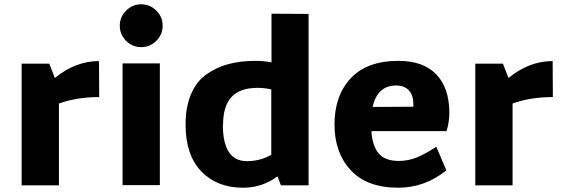

<svg xmlns="http://www.w3.org/2000/svg" viewBox="-20 -864 2629 896"><path d="M442 -579 443 -411Q339 -411 255 -381V1H81V-567H210L236 -500Q332 -579 442 -579Z M709.5 -673.5Q680 -644 639 -644Q598 -644 568.5 -673.5Q539 -703 539 -744Q539 -785 568.5 -814.5Q598 -844 639 -844Q680 -844 709.5 -814.5Q739 -785 739 -744Q739 -703 709.5 -673.5ZM552 0V-568H726V0Z M1247 -800 1420 -799V1H1291L1275 -41Q1204 12 1114 12Q993 12 919.5 -64Q846 -140 846 -283Q846 -364 871 -423.5Q896 -483 942 -516Q988 -549 1044.5 -564.5Q1101 -580 1172 -580Q1210 -580 1247 -573ZM1021 -282H1020Q1020 -112 1132 -112Q1196 -112 1246 -142V-447Q1213 -454 1182 -454Q1100 -454 1060.5 -411.5Q1021 -369 1021 -282Z M1713 -252Q1718 -181 1748 -147Q1778 -113 1840 -113Q1886 -113 1925.5 -129.5Q1965 -146 2016 -179L2063 -69Q1962 12 1839 12Q1692 12 1616.5 -70Q1541 -152 1541 -283Q1541 -418 1617 -499Q1693 -580 1839 -580Q1955 -580 2015.5 -517.5Q2076 -455 2077 -340Q2077 -295 2064 -252ZM1719 -365 1909 -366V-381Q1908 -422 1887 -443.5Q1866 -465 1829 -465Q1741 -465 1719 -365Z M2559 -579 2560 -411Q2456 -411 2372 -381V1H2198V-567H2327L2353 -500Q2449 -579 2559 -579Z"/></svg>

Font: Martel Sans Heavy
Style: Regular
Weight: 900
Designer: Dan Reynolds and Mathieu Réguer
Foundry: Dan Reynolds and Mathieu Réguer
Version: Version 1.001;PS 001.001;hotconv 1.0.70;makeotf.lib2.5.58329